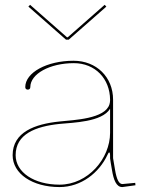

<svg xmlns="http://www.w3.org/2000/svg" viewBox="-20 -775 595 798"><path d="M105 -755 98 -747.5 254.5 -610H265.5L422 -747.5L415 -755L261.5 -620H258.5ZM437.5 -323V-222.5C437.5 -116.5 346 -7.5 227.5 -7.5C121.5 -7.5 45 -59 45 -130C45 -217.5 127 -249.5 228 -260C283 -265.5 404 -267.5 437.5 -323ZM285.5 -522.5C175 -522.5 85 -473.5 85 -413C85 -406.5 89 -402.5 95.5 -402.5C102 -402.5 106 -406.5 106 -413C106 -468 187 -512.5 287 -512.5C375.5 -512.5 437 -448 437.5 -360.5V-357.5C437.5 -352.5 436.5 -347 435 -341.5C416.5 -281 289 -276.5 227 -270C125 -259.5 32.5 -226 32.5 -130C32.5 -53 114.5 2.5 227.5 2.5C317.5 2.5 392 -57 426.5 -131C429.5 -138 432 -141.5 434 -141.5C436 -141.5 437.5 -137 437.5 -128V-117C437.5 -113 443 -83.5 445.5 -68C452 -27.5 463.5 2.5 488 2.5H488.5L543 -5L542 -15L488.5 -10C474.5 -10.5 465 -28 458 -70L450 -117.5V-360.5C450 -454.5 381 -522.5 285.5 -522.5Z"/></svg>

Font: Znikomit
Style: Regular
Weight: 100
Designer: gluk
Foundry: gluk
Version: Version 0.55